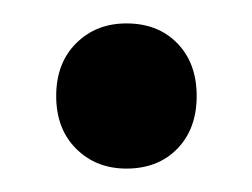

<svg xmlns="http://www.w3.org/2000/svg" viewBox="-20 -363 215 164"><path d="M88 -343Q115 -343 131.5 -326Q148 -309 148 -281Q148 -253 131.5 -236Q115 -219 88 -219Q62 -219 45 -236Q28 -253 28 -281Q28 -309 45 -326Q62 -343 88 -343Z"/></svg>

Font: Mukta Malar ExtraBold
Style: Regular
Weight: 800
Designer: Aadarsh Rajan, Girish Dalvi, Yashodeep Gholap
Foundry: Ek Type
Version: Version 2.538;PS 1.000;hotconv 16.6.51;makeotf.lib2.5.65220;